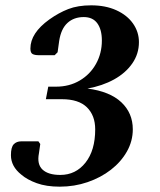

<svg xmlns="http://www.w3.org/2000/svg" viewBox="-20 -690 601 720"><path d="M204 10Q154 10 118 -3Q82 -16 60 -35Q21 -66 21 -108Q21 -138 31.5 -149Q42 -160 60 -160H124L131 -150L126 -115Q118 -74 139.5 -54Q161 -34 206 -34Q264 -34 300.5 -80Q337 -126 337 -205Q337 -257 306 -287.5Q275 -318 212 -318H152L161 -365H190Q240 -365 279 -388Q318 -411 340 -450.5Q362 -490 362 -538Q362 -579 345 -602.5Q328 -626 294 -626Q257 -626 233 -604Q209 -582 202 -537L196 -494L185 -483H126Q110 -483 102 -487.5Q94 -492 94 -508Q94 -566 165 -617Q200 -642 236 -656Q272 -670 322 -670Q376 -670 416.5 -651.5Q457 -633 479 -601.5Q501 -570 501 -532Q501 -488 476 -452Q451 -416 407.5 -392Q364 -368 308 -358Q392 -347 435 -306.5Q478 -266 478 -205Q478 -161 456 -122Q434 -83 396 -53.5Q358 -24 308.5 -7Q259 10 204 10Z"/></svg>

Font: Spectral
Style: Bold Italic
Weight: 700
Italic angle: -10°
Designer: Jean-Baptiste Levee
Foundry: Production Type
Version: Version 2.001